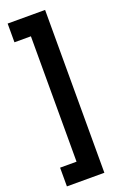

<svg xmlns="http://www.w3.org/2000/svg" viewBox="-186 -834 716 1108"><g transform="rotate(-20 171.5 -280.0)"><path d="M121 105H20V220H250V-780H20V-665H121Z"/></g></svg>

Font: Jost-600-Semi-PL
Style: Regular
Weight: 600
Version: Version 3.300; ttfautohint (v0.97) -l 8 -r 50 -G 200 -x 14 -